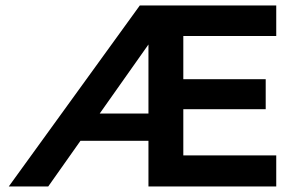

<svg xmlns="http://www.w3.org/2000/svg" viewBox="-20 -674 1087 694"><path d="M11.7 0 485.4 -654.3H550.8L529.3 -531.2L154.3 0ZM251 -165V-263.7H564.5V-165ZM516.6 0V-654.3H978.5V-543.9H642.6V-112.3H978.5V0ZM590.8 -279.3V-387.7H940.4V-279.3Z"/></svg>

Font: Sen SemiBold
Style: Regular
Weight: 600
Designer: Kosal Sen, Philatype
Foundry: Philatype
Version: Version 2.000;gftools[0.9.31]